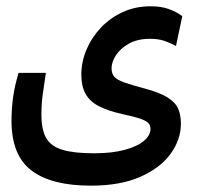

<svg xmlns="http://www.w3.org/2000/svg" viewBox="-20 -417 626 611"><path d="M269 173.8Q144 173.8 80.3 125.7Q16.6 77.6 16.6 -32.7Q16.6 -70.3 21.7 -107.7Q26.9 -145 39.1 -185.1H126Q119.6 -143.6 115.7 -114.5Q111.8 -85.4 111.8 -52.2Q111.8 -4.9 126.7 21.7Q141.6 48.3 178.2 59.6Q214.8 70.8 278.8 70.8Q336.9 70.8 377.2 59.8Q417.5 48.8 438.2 31Q459 13.2 459 -6.8Q459 -18.1 451.7 -25.6Q444.3 -33.2 424.8 -39.8Q405.3 -46.4 368.2 -54.2Q322.3 -64.5 293.7 -79.6Q265.1 -94.7 252 -118.9Q238.8 -143.1 238.8 -179.2Q238.8 -219.7 254.9 -258.3Q271 -296.9 300.5 -328.4Q330.1 -359.9 370.4 -378.4Q410.6 -397 459 -397Q492.7 -397 516.6 -388.4Q540.5 -379.9 560.1 -365.7L540 -270.5Q522.5 -280.3 503.2 -286.9Q483.9 -293.5 457.5 -293.5Q417.5 -293.5 390.1 -278.1Q362.8 -262.7 348.9 -241Q335 -219.2 335 -199.7Q335 -183.1 343.5 -173.1Q352.1 -163.1 374.5 -155Q397 -147 439 -135.7Q488.8 -122.6 513.9 -106.4Q539.1 -90.3 547.4 -70.1Q555.7 -49.8 555.7 -23.9Q555.7 26.9 523.2 72Q490.7 117.2 427 145.5Q363.3 173.8 269 173.8Z"/></svg>

Font: Cascadia Code
Style: Regular
Weight: 400
Monospace: yes
Designer: Aaron Bell
Foundry: Saja Typeworks
Version: Version 2106.017